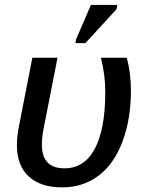

<svg xmlns="http://www.w3.org/2000/svg" viewBox="-20 -768 603 797"><path d="M487.8 -178.7Q452.6 -85.9 388.4 -38.1Q324.2 9.8 237.8 9.8Q148.9 9.8 99.6 -35.2Q50.3 -80.1 50.3 -165Q50.3 -200.2 57.6 -238.8L114.3 -528.3H218.8L160.6 -232.4Q153.8 -196.3 153.8 -166.5Q153.8 -119.1 177 -94.2Q200.2 -69.3 247.6 -69.3Q330.6 -69.3 373.8 -151.1Q417 -232.9 417 -385.7Q417 -457.5 398.9 -528.3H506.3Q523.4 -465.8 523.4 -390.1Q523.4 -272 487.8 -178.7ZM463.4 -729.5 334.5 -588.9H293L295.9 -605L357.4 -747.6H466.8Z"/></svg>

Font: Arimo Medium
Style: Italic
Weight: 500
Italic angle: -12°
Designer: Steve Matteson
Foundry: Monotype Imaging Inc.
Version: Version 1.33